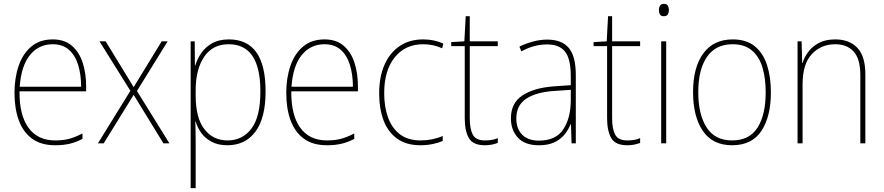

<svg xmlns="http://www.w3.org/2000/svg" viewBox="-20 -742 4579 994"><path d="M253 -538Q315 -538 353 -504.5Q391 -471 408.5 -416Q426 -361 426 -295V-269H81Q80 -146 127.5 -80.5Q175 -15 266 -15Q306 -15 337 -23Q368 -31 407 -51V-23Q375 -6 341.5 2Q308 10 266 10Q192 10 145.5 -24.5Q99 -59 77 -120Q55 -181 55 -261Q55 -338 76.5 -401Q98 -464 142 -501Q186 -538 253 -538ZM253 -513Q181 -513 135.5 -457.5Q90 -402 82 -293H400Q400 -356 384.5 -406Q369 -456 336.5 -484.5Q304 -513 253 -513Z M655 -272 495 -528H527L672 -291L817 -528H848L689 -271L857 0H826L672 -251L517 0H487Z M1165 -538Q1355 -538 1355 -269Q1355 -131 1302.5 -60.5Q1250 10 1157 10Q1110 10 1076.5 -7.5Q1043 -25 1022.5 -53Q1002 -81 993 -113H991Q992 -88 992.5 -60.5Q993 -33 993 -4V232H967V-528H988L989 -403H991Q1001 -437 1022.5 -468Q1044 -499 1079 -518.5Q1114 -538 1165 -538ZM1164 -513Q1081 -513 1037 -448Q993 -383 993 -275V-246Q993 -132 1038 -73.5Q1083 -15 1158 -15Q1235 -15 1281.5 -76Q1328 -137 1328 -269Q1328 -513 1164 -513Z M1660 -538Q1722 -538 1760 -504.5Q1798 -471 1815.5 -416Q1833 -361 1833 -295V-269H1488Q1487 -146 1534.5 -80.5Q1582 -15 1673 -15Q1713 -15 1744 -23Q1775 -31 1814 -51V-23Q1782 -6 1748.5 2Q1715 10 1673 10Q1599 10 1552.5 -24.5Q1506 -59 1484 -120Q1462 -181 1462 -261Q1462 -338 1483.5 -401Q1505 -464 1549 -501Q1593 -538 1660 -538ZM1660 -513Q1588 -513 1542.5 -457.5Q1497 -402 1489 -293H1807Q1807 -356 1791.5 -406Q1776 -456 1743.5 -484.5Q1711 -513 1660 -513Z M2157 10Q2083 10 2035.5 -24.5Q1988 -59 1965.5 -119.5Q1943 -180 1943 -259Q1943 -344 1970.5 -406.5Q1998 -469 2049 -503.5Q2100 -538 2171 -538Q2229 -538 2275 -516L2269 -492Q2245 -503 2220.5 -508Q2196 -513 2171 -513Q2078 -513 2023.5 -445Q1969 -377 1969 -260Q1969 -190 1988.5 -135Q2008 -80 2049.5 -47.5Q2091 -15 2158 -15Q2188 -15 2217.5 -21Q2247 -27 2272 -38V-12Q2251 -3 2221 3.5Q2191 10 2157 10Z M2490 -15Q2511 -15 2527.5 -18Q2544 -21 2557 -27V-2Q2543 3 2527.5 6.5Q2512 10 2490 10Q2429 10 2407.5 -27Q2386 -64 2386 -130V-503H2316V-524L2384 -528L2391 -658H2412V-528H2557V-503H2412V-130Q2412 -74 2428 -44.5Q2444 -15 2490 -15Z M2813 -537Q2888 -537 2924.5 -494Q2961 -451 2961 -353V0H2939L2936 -99H2934Q2923 -71 2903 -46Q2883 -21 2850.5 -5.5Q2818 10 2770 10Q2697 10 2661 -29.5Q2625 -69 2625 -129Q2625 -208 2684 -247.5Q2743 -287 2847 -295L2935 -301V-347Q2935 -437 2905.5 -474.5Q2876 -512 2813 -512Q2781 -512 2748.5 -504Q2716 -496 2679 -476L2669 -501Q2703 -517 2739.5 -527Q2776 -537 2813 -537ZM2848 -271Q2756 -265 2704.5 -231Q2653 -197 2653 -129Q2653 -75 2683.5 -44.5Q2714 -14 2770 -14Q2857 -14 2895.5 -71.5Q2934 -129 2935 -220V-277Z M3227 -15Q3248 -15 3264.5 -18Q3281 -21 3294 -27V-2Q3280 3 3264.5 6.5Q3249 10 3227 10Q3166 10 3144.5 -27Q3123 -64 3123 -130V-503H3053V-524L3121 -528L3128 -658H3149V-528H3294V-503H3149V-130Q3149 -74 3165 -44.5Q3181 -15 3227 -15Z M3417 -722Q3433 -722 3438 -712Q3443 -702 3443 -690Q3443 -677 3437.5 -667.5Q3432 -658 3416 -658Q3402 -658 3396.5 -667.5Q3391 -677 3391 -690Q3391 -702 3396.5 -712Q3402 -722 3417 -722ZM3429 -528V0H3403V-528Z M3971 -264Q3971 -139 3922 -64.5Q3873 10 3770 10Q3669 10 3618.5 -64.5Q3568 -139 3568 -265Q3568 -393 3621 -465.5Q3674 -538 3773 -538Q3844 -538 3887.5 -502.5Q3931 -467 3951 -405Q3971 -343 3971 -264ZM3595 -265Q3595 -150 3638 -82.5Q3681 -15 3770 -15Q3860 -15 3902 -81.5Q3944 -148 3944 -264Q3944 -336 3927.5 -392Q3911 -448 3873 -480.5Q3835 -513 3773 -513Q3685 -513 3640 -447.5Q3595 -382 3595 -265Z M4304 -538Q4378 -538 4419 -494Q4460 -450 4460 -357V0H4434V-352Q4434 -437 4399.5 -475Q4365 -513 4304 -513Q4231 -513 4183 -462Q4135 -411 4135 -305V0H4109V-528H4130L4133 -416H4135Q4144 -446 4165 -474Q4186 -502 4220 -520Q4254 -538 4304 -538Z"/></svg>

Font: Noto Sans SemiCondensed Thin
Style: Regular
Weight: 100
Width: 4
Designer: Monotype Design Team
Foundry: Monotype Imaging Inc.
Version: Version 2.013; ttfautohint (v1.8.4.7-5d5b)